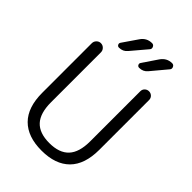

<svg xmlns="http://www.w3.org/2000/svg" viewBox="-274 -1076 1204 1204"><g transform="rotate(45 328.0 -473.5)"><path d="M446 -917Q474 -957 520 -957Q534 -957 540 -943.5Q546 -930 537 -920L450 -816Q429 -790 394 -790Q383 -790 378 -799.5Q373 -809 379 -818ZM268 -917Q295 -957 342 -957Q356 -957 362 -943.5Q368 -930 359 -920L271 -816Q250 -790 215 -790Q204 -790 199 -799.5Q194 -809 200 -818ZM75 -250V-689Q75 -706 87 -718Q99 -730 115 -730Q132 -730 144 -718Q156 -706 156 -689V-247Q156 -150 198.5 -104Q241 -58 329 -58Q417 -58 460 -104Q503 -150 503 -247V-691Q503 -708 514.5 -719Q526 -730 542 -730Q558 -730 569.5 -719Q581 -708 581 -691V-250Q581 -121 516 -55.5Q451 10 328 10Q205 10 140 -55.5Q75 -121 75 -250Z"/></g></svg>

Font: Rounded Mplus 1c
Style: Regular
Weight: 400
Version: Version 1.059.20150529